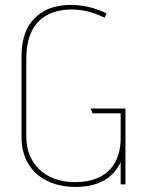

<svg xmlns="http://www.w3.org/2000/svg" viewBox="-20 -729 577 759"><path d="M476 0V-300H338L346 -281H457V-182C457 -98 416 -9 277 -9C156 -9 84 -85 84 -187V-497C84 -680 213 -694 277 -691C326 -689 362 -673 394 -659L401 -676C323 -716 217 -722 152 -684C99 -652 65 -601 65 -503V-189C65 -47 171 10 276 10C329 10 416 0 457 -88V0Z"/></svg>

Font: Advent Pro
Style: Thin
Weight: 100
Designer: Andreas Kalpakidis
Foundry: Andreas Kalpakidis
Version: Version 2.002 2007